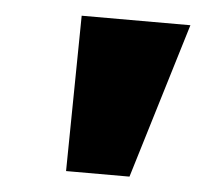

<svg xmlns="http://www.w3.org/2000/svg" viewBox="-35 -740 398 380"><g transform="rotate(5 164.5 -550.5)"><path d="M109 -396 113 -705H329L235 -396Z"/></g></svg>

Font: Nunito Sans 10pt SemiExpanded Black
Style: Italic
Weight: 900
Width: 6
Italic angle: -9°
Designer: Vernon Adams
Foundry: Vernon Adams
Version: Version 3.101;gftools[0.9.27]